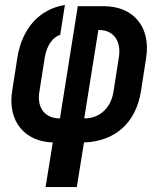

<svg xmlns="http://www.w3.org/2000/svg" viewBox="-20 -575 640 775"><path d="M164 180H290L319 0C444 -4 529 -79 549 -207L570 -342C589 -465 520 -550 399 -550H294L222 -97C162 -97 128 -139 139 -205L161 -345C169 -391 193 -426 223 -434L242 -555C139 -538 69 -461 50 -342L29 -207C10 -87 79 -3 193 0ZM320 -97 377 -454H380C438 -454 470 -409 460 -345L438 -205C428 -139 382 -97 320 -97Z"/></svg>

Font: JetBrains Mono
Style: Bold Italic
Weight: 558
Italic angle: -9°
Monospace: yes
Designer: Philipp Nurullin, Konstantin Bulenkov
Foundry: JetBrains
Version: Version 2.305